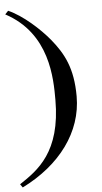

<svg xmlns="http://www.w3.org/2000/svg" viewBox="-60 -744 512 966"><g transform="rotate(-5 196.0 -261.0)"><path d="M325 -248C325 -391 283 -467 222 -542C174 -600 92 -675 19 -707L3 -690C217 -576 217 -347 217 -240C217 25 96 106 3 168L15 185C208 89 325 -68 325 -248Z"/></g></svg>

Font: Philokalia
Style: Regular
Weight: 400
Version: Version 001.010